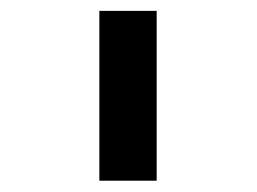

<svg xmlns="http://www.w3.org/2000/svg" viewBox="-20 -804 469 350"><path d="M265.6 -474.6H161.1V-784.2H265.6Z"/></svg>

Font: Decalotype Medium
Style: Regular
Weight: 500
Designer: Alfredo Marco Pradil
Foundry: Alfredo Marco Pradil
Version: Version 1.0